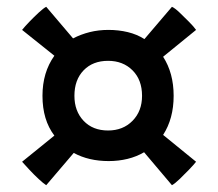

<svg xmlns="http://www.w3.org/2000/svg" viewBox="-20 -567 642 565"><path d="M491 -285Q491 -218 460 -170L557 -91Q550 -82 536 -67.5Q522 -53 508.5 -40Q495 -27 486 -22L404 -119Q382 -106 355.5 -99.5Q329 -93 300 -93Q241 -93 197 -117L116 -22Q108 -27 94 -40Q80 -53 66.5 -67.5Q53 -82 45 -91L140 -168Q105 -214 105 -285Q105 -354 140 -403L45 -479Q53 -489 66.5 -503Q80 -517 94 -530Q108 -543 116 -547L195 -454Q218 -466 244 -472.5Q270 -479 299 -479Q329 -479 356 -472.5Q383 -466 405 -452L486 -547Q495 -543 508.5 -530Q522 -517 536 -503Q550 -489 557 -479L460 -400Q491 -352 491 -285ZM298 -183Q342 -183 370 -211.5Q398 -240 398 -285Q398 -332 370 -360Q342 -388 298 -388Q253 -388 226 -360Q199 -332 199 -285Q199 -240 226 -211.5Q253 -183 298 -183Z"/></svg>

Font: Karma Variable Light
Style: Regular
Weight: 300
Designer: Joana Correia
Foundry: Indian Type Foundry
Version: Version 3.000